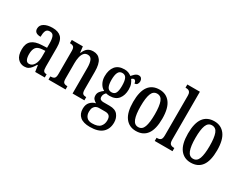

<svg xmlns="http://www.w3.org/2000/svg" viewBox="-100 -1381 2839 2238"><g transform="rotate(30 1320.0 -261.5)"><path d="M160 10Q109 10 73 -29Q37 -68 37 -151Q37 -230 82 -268.5Q127 -307 218 -310L284 -313V-373Q284 -429 271 -462Q258 -495 218 -495Q179 -495 166.5 -465.5Q154 -436 154 -386Q71 -386 71 -449Q71 -496 114 -521.5Q157 -547 226 -547Q303 -547 342.5 -507.5Q382 -468 382 -373V-115Q382 -73 393 -58Q404 -43 431 -43H434V0H305L292 -84H285Q268 -56 251.5 -35Q235 -14 214 -2Q193 10 160 10ZM194 -45Q235 -45 260 -86.5Q285 -128 285 -191V-272L242 -269Q184 -265 161.5 -234Q139 -203 139 -145Q139 -99 152 -72Q165 -45 194 -45Z M484 0V-43H490Q517 -43 534.5 -55.5Q552 -68 552 -115V-425Q552 -469 535 -481Q518 -493 492 -493H488V-536H637L647 -456H651Q671 -505 700 -526Q729 -547 775 -547Q838 -547 872 -500Q906 -453 906 -350V-115Q906 -68 921 -55.5Q936 -43 963 -43H967V0H808V-344Q808 -407 792.5 -444Q777 -481 737 -481Q704 -481 685 -458Q666 -435 658 -397.5Q650 -360 650 -319V-110Q650 -66 666.5 -54.5Q683 -43 709 -43H714V0Z M1175 237Q1087 237 1043 199.5Q999 162 999 94Q999 36 1029.5 3.5Q1060 -29 1102 -38Q1083 -48 1066 -65.5Q1049 -83 1049 -116Q1049 -146 1067.5 -169Q1086 -192 1112 -210Q1076 -228 1053.5 -269Q1031 -310 1031 -362Q1031 -448 1071.5 -497.5Q1112 -547 1194 -547Q1225 -547 1248 -537.5Q1271 -528 1289 -514Q1298 -523 1310 -536.5Q1322 -550 1337.5 -560Q1353 -570 1372 -570Q1397 -570 1409 -554Q1421 -538 1421 -517Q1421 -495 1410 -478.5Q1399 -462 1374 -462Q1374 -480 1365.5 -492Q1357 -504 1346 -504Q1336 -504 1328.5 -499.5Q1321 -495 1314 -489Q1329 -469 1340.5 -440.5Q1352 -412 1352 -367Q1352 -290 1313.5 -240.5Q1275 -191 1194 -191Q1185 -191 1170 -192.5Q1155 -194 1146 -197Q1136 -188 1126.5 -172.5Q1117 -157 1117 -135Q1117 -112 1131 -102Q1145 -92 1168 -92H1254Q1330 -92 1363.5 -50Q1397 -8 1397 52Q1397 138 1342.5 187.5Q1288 237 1175 237ZM1192 -239Q1232 -239 1247.5 -270Q1263 -301 1263 -365Q1263 -432 1247 -465Q1231 -498 1192 -498Q1154 -498 1137.5 -464Q1121 -430 1121 -364Q1121 -302 1137.5 -270.5Q1154 -239 1192 -239ZM1177 188Q1255 188 1285.5 154Q1316 120 1316 70Q1316 27 1297.5 9.5Q1279 -8 1243 -8H1158Q1139 -8 1121 0.5Q1103 9 1091 30Q1079 51 1079 88Q1079 132 1103 160Q1127 188 1177 188Z M1663 10Q1572 10 1520 -59Q1468 -128 1468 -269Q1468 -409 1518 -478Q1568 -547 1666 -547Q1757 -547 1809 -478Q1861 -409 1861 -269Q1861 -128 1811 -59Q1761 10 1663 10ZM1665 -43Q1718 -43 1739 -100.5Q1760 -158 1760 -269Q1760 -380 1739 -436Q1718 -492 1664 -492Q1612 -492 1590.5 -436Q1569 -380 1569 -269Q1569 -158 1591 -100.5Q1613 -43 1665 -43Z M1914 0V-43H1924Q1951 -43 1967.5 -57Q1984 -71 1984 -117V-650Q1984 -679 1975 -693.5Q1966 -708 1952 -712.5Q1938 -717 1924 -717H1914V-760H2083V-117Q2083 -71 2099.5 -57Q2116 -43 2144 -43H2153V0Z M2401 10Q2310 10 2258 -59Q2206 -128 2206 -269Q2206 -409 2256 -478Q2306 -547 2404 -547Q2495 -547 2547 -478Q2599 -409 2599 -269Q2599 -128 2549 -59Q2499 10 2401 10ZM2403 -43Q2456 -43 2477 -100.5Q2498 -158 2498 -269Q2498 -380 2477 -436Q2456 -492 2402 -492Q2350 -492 2328.5 -436Q2307 -380 2307 -269Q2307 -158 2329 -100.5Q2351 -43 2403 -43Z"/></g></svg>

Font: Noto Serif Tamil ExtraCondensed Medium
Style: Regular
Weight: 500
Width: 2
Designer: Indian Type Foundry, Tom Grace, and the Monotype Design Team
Foundry: Monotype Imaging Inc.
Version: Version 2.004; ttfautohint (v1.8.4.7-5d5b)